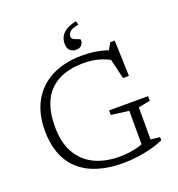

<svg xmlns="http://www.w3.org/2000/svg" viewBox="-161 -1054 1110 1196"><g transform="rotate(-20 393.5 -456.0)"><path d="M661 -71 722 -64V-42.5Q687 -27 642.5 -15.2Q598 -3.5 548.8 3.2Q499.5 10 450 10Q359.5 10 287.2 -12.2Q215 -34.5 164.5 -78.8Q114 -123 87.5 -190.5Q61 -258 61 -348Q61.5 -462 107.5 -542.5Q153.5 -623 238 -665.5Q322.5 -708 438.5 -708Q495 -708 542 -698.8Q589 -689.5 631.5 -672.5L601 -670L632.5 -725.5H662L670 -489L631 -488.5L591.5 -654L626.5 -606Q573 -636.5 528.2 -648.5Q483.5 -660.5 429 -660.5Q357.5 -660.5 302 -641.5Q246.5 -622.5 207.8 -584.5Q169 -546.5 149 -488.8Q129 -431 128.5 -353Q127.5 -246 167 -175.5Q206.5 -105 277.8 -70.2Q349 -35.5 443.5 -35.5Q474 -35.5 505.8 -39.2Q537.5 -43 567.8 -51.2Q598 -59.5 623 -72.5L598 -27.5V-283.5L480.5 -298.5V-329H739V-298.5L661 -283.5ZM466 -801Q466 -780.5 453.8 -767.2Q441.5 -754 416.5 -754Q393.5 -754 377.8 -768Q362 -782 362 -815Q362 -836 371.2 -856.8Q380.5 -877.5 405.2 -894.8Q430 -912 476.5 -921.5L483 -896.5Q441 -889.5 425.8 -875.2Q410.5 -861 410.5 -843.5Q410.5 -832.5 419 -826.5Q427.5 -820.5 438.5 -816.8Q449.5 -813 457.8 -809.5Q466 -806 466 -801Z"/></g></svg>

Font: Newsreader 9pt Light
Style: Regular
Weight: 300
Designer: Hugues Gentile
Foundry: Production Type
Version: Version 1.003